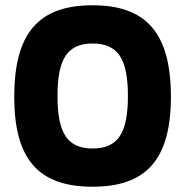

<svg xmlns="http://www.w3.org/2000/svg" viewBox="-20 -699 714 728"><path d="M331 9C125 9 34 -96 34 -332C34 -572 125 -679 331 -679C535 -679 628 -573 628 -332C628 -95 535 9 331 9ZM198 -335C198 -195 235 -136 331 -136C428 -136 465 -195 465 -335C465 -475 428 -534 331 -534C235 -534 198 -475 198 -335Z"/></svg>

Font: LT Wave Alt Black
Style: Regular
Weight: 900
Designer: Daniel Lyons
Version: Version 2.5 (Glyphs App)